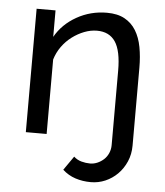

<svg xmlns="http://www.w3.org/2000/svg" viewBox="-52 -577 694 809"><g transform="rotate(5 295.0 -172.5)"><path d="M362 186Q327 186 296.5 176Q266 166 242 144L283 85Q297 98 315.5 103Q334 108 352 108Q368 108 383 101.5Q398 95 410 84Q422 73 429 57Q436 41 436 23V-292Q436 -376 410.5 -414Q385 -452 333 -452Q306 -452 279 -441.5Q252 -431 228 -413Q204 -395 186 -370Q168 -345 159 -315V0H71V-522H151V-410Q182 -465 240.5 -498Q299 -531 368 -531Q413 -531 443 -514.5Q473 -498 491 -468.5Q509 -439 516.5 -399Q524 -359 524 -312V17Q524 54 510.5 85Q497 116 474.5 138.5Q452 161 423 173.5Q394 186 362 186Z"/></g></svg>

Font: IngvarSans
Style: Regular
Weight: 500
Version: Version 3.000